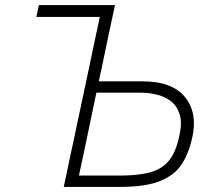

<svg xmlns="http://www.w3.org/2000/svg" viewBox="-20 -733 832 753"><path d="M451.5 0H230Q242.5 -59.5 254.5 -115.8Q266.5 -172 280.5 -237.5L329.5 -468.5Q341 -523.5 351 -570.8Q361 -618 371.5 -666.5H122.5L132.5 -713H431Q418 -653 406 -596.5Q394 -540 380 -472L367.5 -414H540Q654 -414 704.5 -353.5Q740.5 -310.5 740.5 -249Q740.5 -224 734.5 -196Q721.5 -133.5 693.2 -89.8Q665 -46 608 -23Q551 0 451.5 0ZM289.5 -44.5H452.5Q525 -44.5 571.5 -58Q618 -71.5 644.5 -105.5Q671 -139.5 683.5 -201.5Q689.5 -228 689.5 -249.5Q689.5 -270.5 684 -286.5Q673 -319.5 648.5 -337.5Q624 -355.5 592.8 -362.5Q561.5 -369.5 532 -369.5H358L332 -245Q320 -189 310.5 -142Q300.5 -95 289.5 -44.5Z"/></svg>

Font: Heraclito ExtraLight
Style: Italic
Weight: 200
Italic angle: -12°
Designer: Kostas Bartsokas (font) & Cristiano Sobral (main changes)
Foundry: Kostas Bartsokas (font) & Cristiano Sobral (main changes)
Version: Version 1.00;July 8, 2020;FontCreator 13.0.0.2655 64-bit